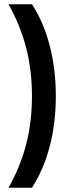

<svg xmlns="http://www.w3.org/2000/svg" viewBox="-20 -703 360 901"><path d="M20 178Q76 79 103 -26.5Q130 -132 130 -252Q130 -372 103 -477.5Q76 -583 20 -683H130Q184 -601 213 -490Q242 -379 242 -252Q242 -125 213 -15Q184 95 130 178Z"/></svg>

Font: Montserrat Ace
Style: Bold
Weight: 600
Designer: Julieta Ulanovsky
Foundry: Julieta Ulanovsky
Version: Version 1